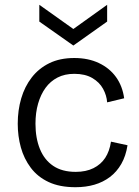

<svg xmlns="http://www.w3.org/2000/svg" viewBox="-20 -769 580 801"><path d="M295 12Q229 12 183 -9.5Q137 -31 108.5 -69Q80 -107 67 -154Q54 -201 54 -253Q54 -309 68.5 -358.5Q83 -408 112.5 -446Q142 -484 186 -505.5Q230 -527 290 -527Q348 -527 392.5 -506Q437 -485 464 -447.5Q491 -410 498 -359L427 -342Q425 -371 410 -398.5Q395 -426 365 -443.5Q335 -461 290 -461Q250 -461 220 -445.5Q190 -430 170 -402.5Q150 -375 139 -337Q128 -299 128 -253Q128 -193 146.5 -147.5Q165 -102 202 -77Q239 -52 296 -52Q339 -52 370 -67.5Q401 -83 419 -110.5Q437 -138 443 -178L512 -163Q505 -118 486 -85Q467 -52 438.5 -30.5Q410 -9 374 1.5Q338 12 295 12ZM144 -749 286 -648 427 -749V-679L286 -579L144 -679Z"/></svg>

Font: Bricolage Grotesque 24pt Light
Style: Regular
Weight: 300
Designer: Mathieu Triay
Foundry: Atelier Triay
Version: Version 1.001;gftools[0.9.33.dev8+g029e19f]